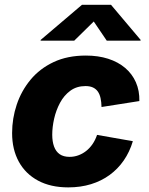

<svg xmlns="http://www.w3.org/2000/svg" viewBox="-20 -790 635 820"><path d="M271.5 10.3Q196.3 10.3 142.6 -18.6Q88.9 -47.4 60.3 -99.6Q31.7 -151.9 31.7 -221.7Q31.7 -284.2 51.5 -343.3Q71.3 -402.3 110.6 -449.7Q149.9 -497.1 209 -524.9Q268.1 -552.7 346.7 -552.7Q399.4 -552.7 441.9 -539.1Q484.4 -525.4 514.4 -500Q544.4 -474.6 560.3 -438.7Q576.2 -402.8 575.2 -358.4L413.6 -333Q413.1 -354.5 409.4 -371.1Q405.8 -387.7 397.7 -399.2Q389.6 -410.6 376.7 -416.5Q363.8 -422.4 345.2 -422.4Q307.6 -422.4 280.5 -402.6Q253.4 -382.8 236.3 -350.8Q219.2 -318.8 211.2 -283Q203.1 -247.1 203.1 -214.8Q203.1 -185.5 210.9 -164.1Q218.8 -142.6 235.1 -131.3Q251.5 -120.1 277.3 -120.1Q296.4 -120.1 314.2 -126.5Q332 -132.8 347.4 -144.8Q362.8 -156.7 375 -174.3Q387.2 -191.9 394.5 -213.9L547.4 -187Q533.7 -141.1 508.5 -104.7Q483.4 -68.4 448.2 -42.7Q413.1 -17.1 368.7 -3.4Q324.2 10.3 271.5 10.3ZM296.9 -616.2H153.3L153.8 -619.6L330.1 -769.5H454.1L580.6 -619.6L580.1 -616.2H436L380.4 -698.2Z"/></svg>

Font: Inter ExtraBold
Style: Italic
Weight: 800
Italic angle: -9.3988°
Designer: Rasmus Andersson
Foundry: rsms
Version: Version 4.001;git-66647c0bb